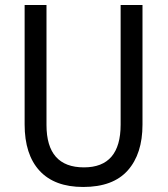

<svg xmlns="http://www.w3.org/2000/svg" viewBox="-20 -734 667 764"><path d="M460 -714V-238Q460 -68 314 -68Q165 -68 165 -237V-714H78V-239Q78 -119 137.5 -54.5Q197 10 311 10Q430 10 488.5 -56Q547 -122 547 -238V-714Z"/></svg>

Font: Noto Sans UI SemiCondensed
Style: Regular
Weight: 400
Width: 4
Designer: Monotype Design Team
Foundry: Monotype Imaging Inc.
Version: 1.001